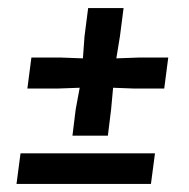

<svg xmlns="http://www.w3.org/2000/svg" viewBox="-20 -457 470 477"><path d="M160 -120 168 -185 178 -239 122 -237H48L58 -314H132L186 -312L190 -367L199 -437H287L278 -367L269 -312L324 -314H398L388 -237H314L261 -239L256 -185L248 -120ZM21 0 31 -76H365L355 0Z"/></svg>

Font: Yrsa
Style: Italic
Weight: 400
Italic angle: -7.10001°
Designer: Anna Giedrys (Yrsa+Rasa design), David Brezina (Yrsa art-direction, Rasa art-direction, design)
Foundry: Rosetta Type Foundry
Version: Version 2.004